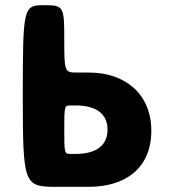

<svg xmlns="http://www.w3.org/2000/svg" viewBox="-20 -723 672 741"><path d="M68 -353C68 -12 72 -2 196 -2H324C461 -2 564 -72 564 -218C564 -362 461 -443 324 -443H276C229 -443 228 -447 228 -573C228 -699 226 -703 148 -703C70 -703 68 -693 68 -353ZM228 -222C228 -313 229 -316 251 -316H273C336 -316 395 -294 395 -223C395 -151 336 -129 273 -129H251C229 -129 228 -132 228 -222Z"/></svg>

Font: Hussar Print
Style: Bold
Weight: 700
Foundry: Cannot Into Space Fonts
Version: Version 2.00